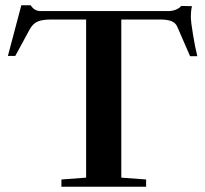

<svg xmlns="http://www.w3.org/2000/svg" viewBox="-20 -705 775 725"><path d="M211.9 0V-27.3L305.2 -34.2V-631.3H172.9Q141.1 -631.3 123 -624Q105 -616.7 92.8 -595.2L37.6 -493.7H9.8L60.5 -685.1H96.2Q108.9 -663.1 134.8 -663.1H612.8Q647 -663.1 664.6 -682.6L705.1 -681.6Q700.7 -668.5 700.7 -636.7Q700.7 -624.5 708.7 -575Q716.8 -525.4 725.1 -492.7H697.8L649.4 -604Q643.1 -618.7 627.7 -625Q612.3 -631.3 585 -631.3H438V-34.2L531.7 -27.3V0Z"/></svg>

Font: Elstob SemiBold
Style: Regular
Weight: 600
Designer: Peter S. Baker
Version: Version 1.015